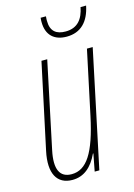

<svg xmlns="http://www.w3.org/2000/svg" viewBox="-111 -767 585 836"><g transform="rotate(-15 181.5 -349.0)"><path d="M247 -599C311 -599 349 -639 363 -708H338C328 -657 303 -622 248 -622C207 -622 181 -640 181 -688C181 -693 181 -697 182 -708H158C157 -698 157 -694 157 -689C157 -628 193 -599 247 -599ZM110 10C162 10 199 -22 225 -78H227L212 0H233L344 -526H318L257 -239C223 -79 180 -15 113 -15C59 -15 40 -56 57 -137L139 -526H113L31 -142C10 -45 40 10 110 10Z"/></g></svg>

Font: Noto Sans ExtraCondensed Thin
Style: Italic
Weight: 100
Width: 2
Italic angle: -12°
Designer: Monotype Design Team
Foundry: Monotype Imaging Inc.
Version: Version 2.013